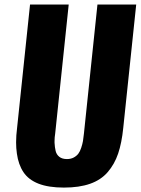

<svg xmlns="http://www.w3.org/2000/svg" viewBox="-20 -830 631 861"><path d="M55.7 -141.6Q52.2 -165 52.2 -191.9Q52.2 -222.2 56.6 -256.3L114.7 -809.6H288.1L227.5 -231.4Q224.6 -214.4 224.6 -197.3Q224.6 -193.8 224.6 -189.9Q225.6 -169.4 229.5 -153.1Q233.4 -136.7 246.1 -126.7Q258.8 -116.7 280.3 -116.7Q297.4 -116.7 310.3 -123.5Q323.2 -130.4 331.1 -140.6Q338.9 -150.9 344.2 -167.2Q349.6 -183.6 352.1 -197.8Q354.5 -211.9 356.4 -231.4L417 -809.6H590.8L532.7 -256.3Q525.9 -189 509.8 -141.4Q493.7 -93.8 463.1 -58.3Q432.6 -22.9 384 -5.9Q335.4 11.2 266.6 11.2Q197.8 11.2 152.8 -6.3Q107.9 -23.9 85.2 -57.9Q62.5 -91.8 55.7 -141.6Z"/></svg>

Font: Oswald
Style: Bold
Weight: 700
Designer: Vernon Adams
Foundry: Vernon Adams
Version: 3.0; ttfautohint (v0.94.23-7a4d-dirty) -l 8 -r 50 -G 200 -x 